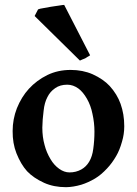

<svg xmlns="http://www.w3.org/2000/svg" viewBox="-20 -758 564 793"><path d="M352.1 -529.8Q349.1 -526.9 342.8 -523.9Q340.8 -522.9 337.4 -520.5Q334 -518.1 332 -517.1Q330.1 -516.1 325.9 -514.6Q321.8 -513.2 319.8 -512.2Q315.9 -510.3 310.1 -507.8L123 -691.9L137.2 -719.2Q144 -722.2 157.2 -724.1L189.9 -730Q194.8 -731 205.8 -732.4Q216.8 -733.9 223.1 -734.9Q240.2 -737.8 245.1 -737.8ZM370.1 -214.8Q370.1 -251 361.8 -288.1Q355 -322.3 339.1 -350.1Q323.2 -377.9 304.2 -392.1Q282.2 -408.2 257.8 -408.2Q228 -408.2 208 -394Q187 -379.9 175.8 -356.9Q163.6 -334 160.2 -300.8Q155.3 -263.7 154.8 -231Q154.8 -191.9 164.1 -159.2Q171.9 -128.4 189 -100.1Q203.1 -76.2 224.1 -61Q245.1 -45.9 267.1 -45.9Q293.9 -45.9 315.9 -58.1Q335.9 -69.3 348.1 -89.8Q361.3 -111.8 365.2 -143.1Q370.1 -177.7 370.1 -214.8ZM493.2 -236.8Q493.2 -203.6 483.9 -172.9Q474.1 -137.7 460 -113.8Q442.9 -84 421.9 -62Q397.9 -36.1 373 -21Q344.2 -3.9 315.9 4.9Q282.7 14.6 252.9 15.1Q202.1 15.1 162.1 -2.9Q118.2 -22.9 91.8 -50.8Q65.9 -79.6 47.9 -125Q31.7 -166 32.2 -216.8Q32.2 -265.6 49.8 -311Q68.8 -357.9 99.1 -391.1Q131.3 -426.3 175.8 -448.2Q219.2 -469.2 272 -469.2Q321.8 -469.2 362.8 -451.2Q406.7 -431.2 433.1 -402.8Q463.9 -368.7 478 -329.1Q493.2 -286.6 493.2 -236.8Z"/></svg>

Font: Gentium Basic
Style: Bold
Weight: 700
Designer: J. Victor Gaultney and Annie Olsen
Foundry: SIL International
Version: Version 1.100